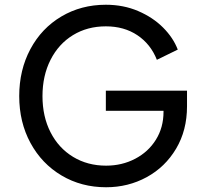

<svg xmlns="http://www.w3.org/2000/svg" viewBox="-20 -777 857 809"><path d="M61 -372Q61 -482 108 -570Q155 -658 238.5 -707.5Q322 -757 426 -757Q500 -757 562 -730.5Q624 -704 667 -661Q710 -618 729 -568L641 -525Q615 -591 559 -628.5Q503 -666 426 -666Q348 -666 287.5 -629Q227 -592 193 -525Q159 -458 159 -372Q159 -286 193 -219.5Q227 -153 288 -116Q349 -79 427 -79Q494 -79 549.5 -108Q605 -137 637 -188.5Q669 -240 669 -306V-310H426V-395H768V-329Q768 -228 722 -150.5Q676 -73 598 -30.5Q520 12 427 12Q323 12 239.5 -37.5Q156 -87 108.5 -174.5Q61 -262 61 -372Z"/></svg>

Font: Evergrow Sans 
Style: Medium
Weight: 500
Foundry: 10Web
Version: Version 1.000